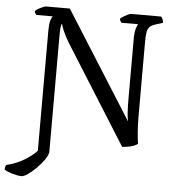

<svg xmlns="http://www.w3.org/2000/svg" viewBox="-93 -759 922 1014"><g transform="rotate(5 368.5 -252.0)"><path d="M59 200Q40 200 12 192Q-16 184 -33 173Q-33 165 -31 158Q-29 151 -26 148Q25 136 66.5 111Q108 86 133 59V-578Q133 -612 138.5 -631Q144 -650 150 -655H63Q60 -658 57 -662.5Q54 -667 53 -675Q58 -681 69.5 -687.5Q81 -694 93 -699Q105 -704 110 -704H236L594 -137Q590 -155 588 -183.5Q586 -212 586 -258V-576Q586 -609 592 -628.5Q598 -648 603 -653H514Q512 -656 509 -660Q506 -664 504 -673Q509 -679 520.5 -686Q532 -693 544 -698.5Q556 -704 561 -704H720Q725 -699 728.5 -691Q732 -683 733 -672L692 -659Q673 -653 663.5 -643Q654 -633 650.5 -615.5Q647 -598 647 -567V-167Q647 -119 650.5 -79.5Q654 -40 657 -24Q648 -16 633 -11Q618 -6 602.5 -3.5Q587 -1 575 0L247 -522Q225 -559 214.5 -584Q204 -609 203 -617H198Q197 -612 195.5 -598Q194 -584 194 -555V63Q190 81 173.5 104Q157 127 135 149Q113 171 92 185.5Q71 200 59 200Z"/></g></svg>

Font: Texturina 12pt Light
Style: Regular
Weight: 300
Designer: Guillermo Torres Carreño
Foundry: Omnibus-Type
Version: Version 1.002